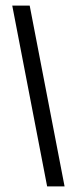

<svg xmlns="http://www.w3.org/2000/svg" viewBox="-20 -668 276 688"><path d="M211.4 0H148.9L23.9 -647.9H86.4Z"/></svg>

Font: Smythe
Style: Regular
Weight: 400
Version: Version 1.000